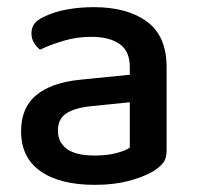

<svg xmlns="http://www.w3.org/2000/svg" viewBox="-20 -502 551 537"><path d="M245 -67Q280 -67 306 -74Q332 -81 343 -89V-216L234 -205Q188 -200 165 -184.5Q142 -169 142 -137Q142 -104 167 -85.5Q192 -67 245 -67ZM243 -482Q336 -482 391 -441.5Q446 -401 446 -314V-81Q446 -58 435.5 -45.5Q425 -33 407 -22Q381 -7 340 4Q299 15 245 15Q148 15 93.5 -23Q39 -61 39 -135Q39 -201 81.5 -236Q124 -271 204 -279L343 -293V-315Q343 -359 314.5 -379Q286 -399 235 -399Q195 -399 158 -388Q121 -377 92 -363Q82 -371 75 -382.5Q68 -394 68 -408Q68 -425 76.5 -436Q85 -447 103 -455Q131 -469 167 -475.5Q203 -482 243 -482Z"/></svg>

Font: Baloo Bhai 2 Medium
Style: Regular
Weight: 500
Designer: Supriya Tembe, Noopur Datye and Ek Type
Foundry: Ek Type
Version: Version 1.640;PS 1.000;hotconv 16.6.51;makeotf.lib2.5.65220;